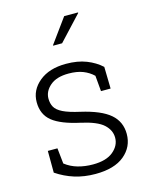

<svg xmlns="http://www.w3.org/2000/svg" viewBox="-116 -838 728 923"><g transform="rotate(-15 248.0 -376.0)"><path d="M243.7 10.3Q188 10.3 140.4 -4.6Q92.8 -19.5 50.8 -47.9L50.3 -156.2H98.1L106.4 -78.6Q134.8 -56.6 169.4 -46.9Q204.1 -37.1 243.7 -37.1Q310.1 -37.1 344.7 -65.9Q379.4 -94.7 379.4 -134.3Q379.4 -171.4 348.4 -200Q317.4 -228.5 238.3 -246.1Q143.6 -266.6 101.3 -300.8Q59.1 -335 59.1 -396Q59.1 -456.1 108.9 -497.1Q158.7 -538.1 242.2 -538.1Q300.3 -538.1 343.3 -521.2Q386.2 -504.4 417 -476.1L419.4 -367.7H371.6L364.7 -445.8Q342.8 -466.8 313.2 -478.3Q283.7 -489.7 242.2 -489.7Q182.6 -489.7 150.4 -462.2Q118.2 -434.6 118.2 -397.9Q118.2 -374 128.2 -356Q138.2 -337.9 166.7 -323.7Q195.3 -309.6 250 -297.4Q348.6 -274.9 393.3 -236.6Q438 -198.2 438 -137.2Q438 -72.8 387.9 -31.2Q337.9 10.3 243.7 10.3ZM205.1 -639.6 293.9 -761.7H362.3L363.3 -759.3L250.5 -638.2H207.5Z"/></g></svg>

Font: Roboto Slab Light
Style: Regular
Weight: 300
Designer: Google
Version: Version 2.000; ttfautohint (v1.8.1.43-b0c9)